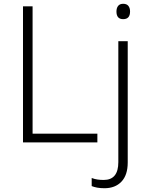

<svg xmlns="http://www.w3.org/2000/svg" viewBox="-20 -747 779 1007"><path d="M100.6 0V-713.9H150.9V-45.9H490.7V0ZM590.8 -686.5Q590.8 -705.1 599.6 -716.1Q608.4 -727.1 626 -727.1Q644.5 -727.1 653.3 -716.1Q662.1 -705.1 662.1 -686.5Q662.1 -646.5 626 -646.5Q590.8 -646.5 590.8 -686.5ZM527.8 240.2Q506.3 240.2 489.7 237.1Q473.1 233.9 460.9 229V186.5Q476.1 192.4 491.5 194.6Q506.8 196.8 523.9 196.8Q600.6 196.8 600.6 103.5V-530.8H649.9V105Q649.9 171.4 616.9 205.8Q584 240.2 527.8 240.2Z"/></svg>

Font: Open Sans Light
Style: Regular
Weight: 300
Designer: Monotype Design Team
Foundry: Monotype Imaging Inc.
Version: Version 3.000; ttfautohint (v1.8.4)